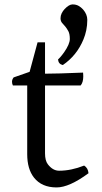

<svg xmlns="http://www.w3.org/2000/svg" viewBox="-20 -820 457 858"><path d="M244.1 -57.1Q297.9 -57.1 356 -80.1Q373.5 -69.3 375.5 -45.9Q289.6 17.6 232.9 17.6Q166.5 17.6 131.8 -26.4Q101.6 -64.9 101.6 -130.9V-438H37.6Q33.7 -446.3 33.7 -454.6Q33.7 -464.8 41 -474.1L112.3 -499L147.9 -630.9H181.2V-490.7Q235.4 -490.7 351.1 -495.6Q351.1 -493.2 351.6 -490.7L352.1 -478.5Q352.1 -451.7 340.3 -438H181.2V-134.8Q181.2 -102.1 193.8 -85.9Q215.8 -57.1 244.1 -57.1ZM256.8 -718.3Q250.5 -726.6 250.5 -738.3Q250.5 -750 255.6 -760.5Q260.7 -771 269 -779.8Q288.6 -800.3 304.2 -800.3Q319.8 -800.3 331.1 -793.9Q342.3 -787.6 351.1 -777.8Q370.1 -755.9 370.1 -731.4Q370.1 -707 365.5 -684.8Q360.8 -662.6 353 -644Q323.2 -571.8 260.7 -529.3Q241.2 -533.7 239.3 -554.2Q240.2 -554.2 248.5 -563.5Q256.8 -572.8 266.6 -586.4Q292 -623 292 -645.8Q292 -668.5 285.4 -680.7Q278.8 -692.9 271.5 -701.7Z"/></svg>

Font: Trykker
Style: Regular
Weight: 400
Designer: Magnus Gaarde
Foundry: Magnus Gaarde
Version: Version 1.001